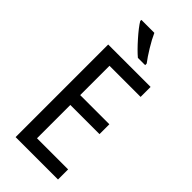

<svg xmlns="http://www.w3.org/2000/svg" viewBox="-292 -992 1047 1047"><g transform="rotate(45 231.5 -468.5)"><path d="M113 -937V-928Q131 -898 173 -850.5Q215 -803 246 -777H302V-789Q281 -816 254.5 -859.5Q228 -903 213 -937ZM407 -78H167V-335H392V-411H167V-637H407V-714H80V0H407Z"/></g></svg>

Font: Noto Sans Display SemiCondensed
Style: Regular
Weight: 400
Width: 4
Designer: Monotype Design team
Foundry: Monotype Imaging Inc.
Version: 1.000